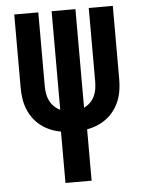

<svg xmlns="http://www.w3.org/2000/svg" viewBox="-53 -562 605 819"><g transform="rotate(-5 250.0 -152.5)"><path d="M194 215V-5Q171 -9 149.5 -18Q128 -27 109.5 -41Q91 -55 77 -74Q63 -93 54.5 -114.5Q46 -136 42.5 -159Q39 -182 39 -205V-520H142V-205Q142 -189 144.5 -173Q147 -157 154 -142.5Q161 -128 172.5 -116.5Q184 -105 199 -98V-520H301V-98Q316 -105 327.5 -116.5Q339 -128 346 -142.5Q353 -157 355.5 -173Q358 -189 358 -205V-520H461V-205Q461 -182 457.5 -159Q454 -136 445.5 -114.5Q437 -93 423 -74Q409 -55 390.5 -41Q372 -27 350.5 -18Q329 -9 306 -5V215Z"/></g></svg>

Font: Iosevka SS04
Style: Bold
Weight: 700
Monospace: yes
Designer: Belleve Invis
Foundry: Belleve Invis
Version: Version 19.0.0; ttfautohint (v1.8.4)